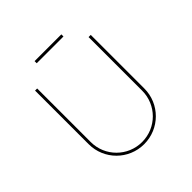

<svg xmlns="http://www.w3.org/2000/svg" viewBox="-189 -852 1006 1006"><g transform="rotate(-45 314.5 -349.0)"><path d="M215.8 -690.4H414.1V-706.1H215.8ZM314.5 7.8C428.7 7.8 521 -84 521 -198.2V-595.2H504.9V-198.2C504.9 -92.8 420.4 -7.8 314.5 -7.8C209 -7.8 124 -92.8 124 -198.2V-595.2H108.4V-198.2C108.4 -84 200.2 7.8 314.5 7.8Z"/></g></svg>

Font: Now Thin
Style: Regular
Weight: 100
Designer: Alfredo Marco Pradil
Foundry: Alfredo Marco Pradil
Version: Version 1.200;hotconv 1.0.109;makeotfexe 2.5.65596